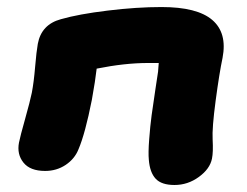

<svg xmlns="http://www.w3.org/2000/svg" viewBox="-20 -526 704 548"><path d="M478 2Q440.9 2 424.3 -15.9Q407.7 -33.7 404.8 -69.8Q402.8 -89.8 405.8 -128.4Q408.7 -167 412.8 -197.3Q417 -227.5 423.6 -271.5Q430.2 -315.4 431.2 -321.8Q431.6 -325.7 432.1 -334Q432.6 -342.3 433.1 -346.2H401.9Q336.4 -346.2 255.9 -330.1Q252.4 -297.9 242.2 -241.2Q223.1 -144.5 204.1 -100.1Q193.4 -72.8 167.5 -55.4Q141.6 -38.1 108.9 -38.1Q65.9 -38.1 46.9 -62Q27.8 -85.9 34.2 -119.1Q37.6 -136.7 51.8 -187Q65.9 -237.3 70.8 -261.2Q76.7 -292 80.3 -335.7Q84 -379.4 87.9 -400.9Q98.1 -456.1 153.8 -471.2Q204.6 -485.8 287.4 -495.8Q370.1 -505.9 440.9 -505.9Q543 -505.9 585.9 -469Q628.9 -432.1 615.2 -360.8Q606 -317.4 595.5 -238.8Q585 -160.2 586.9 -127.9Q588.9 -91.8 585 -73.2Q579.1 -43.9 547.6 -21Q516.1 2 478 2Z"/></svg>

Font: Shantell Sans Irregular Bouncy
Style: Italic
Weight: 800
Italic angle: -11.31°
Designer: Stephen Nixon, Anya Danilova, Shantell Martin
Foundry: Arrow Type
Version: Version 1.006;[9816181b4]